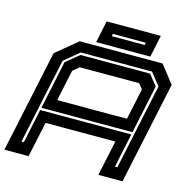

<svg xmlns="http://www.w3.org/2000/svg" viewBox="-130 -965 1068 1082"><g transform="rotate(15 404.0 -424.0)"><path d="M-9.5 0 117.5 -597 242.5 -700H725.5L806.5 -597L679.5 0H538.5L582.5 -206H175.5L131.5 0ZM71.5 -69H85.5L127.5 -268H659L617 -69H631L737 -568.5L680 -640.5H264.5L177.5 -568.5ZM130.5 -282 190.5 -564.5 267 -626.5H672.5L722 -564.5L662 -282ZM205.5 -347H612.5L651 -528L627 -558.5H281L244 -528ZM333 -719.5 360 -847.5H676L649 -719.5ZM409.5 -774.5H601.5L604.5 -788.5H412.5Z"/></g></svg>

Font: Tourney Expanded Regular
Style: Bold Italic
Weight: 700
Width: 7
Italic angle: -12°
Designer: Tyler Finck
Foundry: Etcetera Type Co
Version: Version 1.010; ttfautohint (v1.8.3)